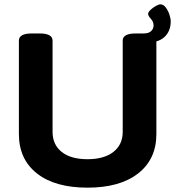

<svg xmlns="http://www.w3.org/2000/svg" viewBox="-20 -856 806 884"><path d="M383 8Q233 8 150 -57.5Q67 -123 67 -239V-669Q67 -702 127 -702H162Q222 -702 222 -669V-249Q222 -190 264 -156.5Q306 -123 383 -123Q459 -123 502 -156.5Q545 -190 545 -249V-669Q545 -702 605 -702H640Q700 -702 700 -669V-239Q700 -123 616 -57.5Q532 8 383 8ZM605 -658V-702H642Q664 -702 675.5 -712.5Q687 -723 687 -739Q687 -756 674.5 -769.5Q662 -783 662 -792Q662 -800 673 -810.5Q684 -821 697.5 -828.5Q711 -836 719 -836Q732 -836 742.5 -822.5Q753 -809 759.5 -790.5Q766 -772 766 -757Q766 -712 736.5 -685Q707 -658 642 -658Z"/></svg>

Font: Asap Semi Expanded
Style: Bold
Weight: 700
Width: 6
Designer: Pablo Cosgaya
Foundry: Omnibus-Type
Version: Version 3.001; ttfautohint (v1.8.4.7-5d5b)